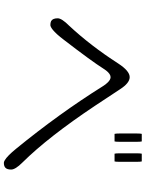

<svg xmlns="http://www.w3.org/2000/svg" viewBox="106 -898 787 1040"><g transform="rotate(90 500.0 -378.5)"><path d="M362.3 -559.1Q381.3 -583.5 398.4 -583.5Q411.6 -583.5 426.3 -568.8Q437 -558.6 448.2 -540.5Q595.2 -305.7 786.1 -71.8Q825.2 -23.9 848.6 -10.3Q856.9 -5.4 862.3 -5.4Q880.9 -5.4 889.6 -14.2Q898.9 -23.4 898.9 -44.9Q898.9 -67.9 860.8 -106Q721.7 -246.6 552.2 -501L463.9 -634.8Q430.2 -687 398.4 -687Q364.7 -687 324.2 -624.5Q228 -475.1 118.7 -357.9Q79.6 -318.8 79.6 -296.9Q79.6 -269.5 95.2 -261.2Q103.5 -257.3 116.2 -257.3Q125.5 -257.3 142.1 -270.5Q164.6 -288.6 196.3 -330.6Q312.5 -481.4 352.5 -544.9Q357.9 -552.7 362.3 -559.1ZM705.6 -752.4Q703.6 -745.1 703.6 -727.5V-629.9Q703.6 -613.3 705.6 -605H746.6Q748.5 -612.3 748.5 -629.9V-727.5Q748.5 -744.1 746.6 -752.4ZM855 -605Q856.9 -612.3 856.9 -629.9V-727.5Q856.9 -744.1 855 -752.4H813Q811 -743.2 811 -727.5V-629.9Q811 -613.3 813 -605Z"/></g></svg>

Font: YuPearl-ExtraLight
Style: ExtraLight
Weight: 200
Designer: Max Yao
Foundry: Max-Everyday
Version: Version 1.011; ttfautohint (v1.8.3)